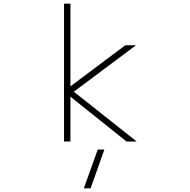

<svg xmlns="http://www.w3.org/2000/svg" viewBox="-20 -772 1040 1050"><path d="M438.5 257.8 514.6 45.9H550.8L475.6 257.8ZM365.2 -243.2V2H330.1V-752H365.2V-299.8L665 -524.4H723.6L383.8 -270.5L727.5 2H671.9Z"/></svg>

Font: GenEi Gothic M ExtraLight
Style: Regular
Weight: 200
Designer: o_tamon (Modified); [Source Han Sans]
Ryoko NISHIZUKA  (kana & ideographs); Paul D. Hunt (Latin, Greek & Cyrillic); Wenl
Version: Version 1.1a;Original Version 1.004